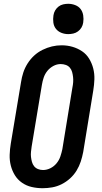

<svg xmlns="http://www.w3.org/2000/svg" viewBox="-20 -985 540 1013"><path d="M205 8Q175 8 147 1.5Q119 -5 96 -21Q73 -37 58.5 -60.5Q44 -84 37 -111.5Q30 -139 31 -168.5Q32 -198 37 -228L91 -552Q95 -578 103 -602.5Q111 -627 125.5 -650Q140 -673 160 -691.5Q180 -710 204.5 -722Q229 -734 254 -740Q279 -746 305 -746Q335 -746 362.5 -738Q390 -730 413 -714.5Q436 -699 450.5 -675Q465 -651 472 -623.5Q479 -596 478 -566.5Q477 -537 472 -507L419 -183Q414 -157 406 -132.5Q398 -108 384 -85Q370 -62 349.5 -43.5Q329 -25 305 -13Q281 -1 255.5 3.5Q230 8 205 8ZM207 -88Q227 -88 246 -97.5Q265 -107 278.5 -123.5Q292 -140 298.5 -159.5Q305 -179 309 -198L362 -523Q365 -537 366 -551Q367 -565 365.5 -578.5Q364 -592 360.5 -605Q357 -618 348.5 -628Q340 -638 327 -642.5Q314 -647 300 -647Q280 -647 261.5 -637Q243 -627 230 -611Q217 -595 210.5 -575.5Q204 -556 201 -537L147 -212Q145 -198 143.5 -184Q142 -170 143.5 -157Q145 -144 148.5 -131Q152 -118 160 -108Q168 -98 180.5 -93Q193 -88 207 -88ZM340 -805Q321 -805 303.5 -812Q286 -819 275 -833Q264 -847 261.5 -866Q259 -885 262 -904Q264 -918 271 -930Q278 -942 289 -950.5Q300 -959 313.5 -962Q327 -965 340 -965Q359 -965 377 -958Q395 -951 405.5 -937Q416 -923 419 -904Q422 -885 419 -866Q417 -852 410 -840Q403 -828 391.5 -819.5Q380 -811 366.5 -808Q353 -805 340 -805Z"/></svg>

Font: Iosevka Curly Slab Oblique
Style: Bold
Weight: 700
Italic angle: -9°
Monospace: yes
Designer: Belleve Invis
Foundry: Belleve Invis
Version: Version 11.1.0; ttfautohint (v1.8.3)